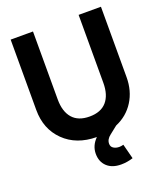

<svg xmlns="http://www.w3.org/2000/svg" viewBox="-162 -809 971 1131"><g transform="rotate(-20 323.0 -243.0)"><path d="M401 214Q345 214 313 184Q281 154 281 104Q281 53 321 13Q194 12 117 -63.5Q40 -139 40 -259V-700H180V-274Q180 -198 216 -156.5Q252 -115 323 -115Q394 -115 430 -156.5Q466 -198 466 -274V-700H606V-259Q606 -173 565 -108Q524 -43 451 -12L403 26Q375 47 375 75Q375 94 390 103.5Q405 113 426 113Q438 113 452 109L476 202Q439 214 401 214Z"/></g></svg>

Font: Cal Sans
Style: Regular
Weight: 400
Designer: Designer Mark Davis DBA MarkFonts
Foundry: Designer Mark Davis DBA MarkFonts
Version: Version 1.000